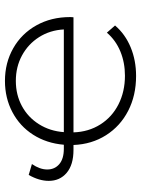

<svg xmlns="http://www.w3.org/2000/svg" viewBox="83 -649 570 776"><g transform="rotate(-90 368.0 -261.0)"><path d="M25 -349Q25 -388 49 -430L93 -417Q71 -385 71 -355Q71 -325 92.5 -306.5Q114 -288 155 -288H171Q177 -358 211.5 -412Q246 -466 303 -496Q360 -526 429 -526Q502 -526 561 -492.5Q620 -459 653.5 -399Q687 -339 687 -263Q687 -254 686 -249H221Q223 -188 253 -140.5Q283 -93 334.5 -67Q386 -41 450 -41Q503 -41 548 -59.5Q593 -78 624 -114L653 -81Q618 -40 565 -18Q512 4 449 4Q370 4 308 -28Q246 -60 209.5 -117.5Q173 -175 170 -249H150Q90 -249 57.5 -276.5Q25 -304 25 -349ZM637 -288Q634 -344 606 -388Q578 -432 532 -457Q486 -482 429 -482Q373 -482 327.5 -457.5Q282 -433 254 -388.5Q226 -344 222 -288Z"/></g></svg>

Font: Goldbeck Next Light
Style: Regular
Weight: 300
Designer: Julieta Ulanovsky
Foundry: Julieta Ulanovsky
Version: Version 7.200